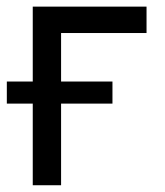

<svg xmlns="http://www.w3.org/2000/svg" viewBox="-23 -548 487 568"><path d="M410.5 -528.4V-450.3H157.7V0H73.9V-528.4ZM309.7 -306.8V-241.5H-2.8V-306.8Z"/></svg>

Font: Inter UI
Style: Regular
Weight: 400
Designer: Rasmus Andersson
Foundry: rsms
Version: Version 2.2